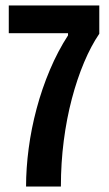

<svg xmlns="http://www.w3.org/2000/svg" viewBox="-20 -680 398 700"><path d="M75 0Q75 -66 84.5 -138.5Q94 -211 113.5 -284Q133 -357 162 -425.5Q191 -494 228 -551V-559H12V-660H342V-557Q312 -513 286.5 -452.5Q261 -392 242 -320Q223 -248 212.5 -167Q202 -86 202 0Z"/></svg>

Font: Bricolage Grotesque 36pt Condensed SemiBold
Style: Regular
Weight: 600
Width: 3
Designer: Mathieu Triay
Foundry: Atelier Triay
Version: Version 1.001;gftools[0.9.33.dev8+g029e19f]